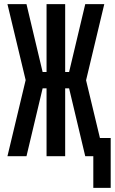

<svg xmlns="http://www.w3.org/2000/svg" viewBox="-20 -755 555 928"><path d="M431 153V0H392L314 -328H295V0H205V-328H186L108 0H16L104 -368L16 -735H108L186 -407H205V-735H295V-407H314L392 -735H484L396 -367L463 -88H515V153Z"/></svg>

Font: Iosevka SS18 Semibold
Style: Regular
Weight: 600
Monospace: yes
Designer: Belleve Invis
Foundry: Belleve Invis
Version: Version 25.1.1; ttfautohint (v1.8.4)